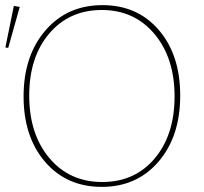

<svg xmlns="http://www.w3.org/2000/svg" viewBox="-20 -719 795 749"><path d="M380 -699Q516 -699 599.5 -602Q683 -505 683 -346Q683 -187 598.5 -88.5Q514 10 377 10Q240 10 156 -87.5Q72 -185 72 -343Q72 -501 157 -600Q242 -699 380 -699ZM12 -532 1 -534 34 -696 57 -692ZM379 -9Q506 -9 583.5 -101Q661 -193 661 -343Q661 -493 582.5 -586.5Q504 -680 377 -680Q250 -680 172 -588Q94 -496 94 -346Q94 -196 172.5 -102.5Q251 -9 379 -9Z"/></svg>

Font: Cantarell Thin
Style: Regular
Weight: 100
Designer: Dave Crossland, Nikolaus Waxweiler, Florian Fecher, Jacques Le Bailly, Eben Sorkin, Alexei Vanyashin, Alexios Zavras, Em
Version: Version 0.303